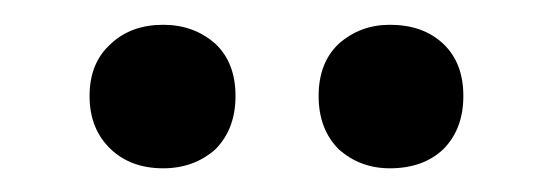

<svg xmlns="http://www.w3.org/2000/svg" viewBox="-20 -703 455 158"><path d="M300.8 -564.5Q276.4 -564.5 258.8 -580.1Q242.2 -596.7 242.2 -624Q242.2 -651.4 258.8 -667Q276.4 -682.6 300.8 -682.6Q328.1 -682.6 344.7 -667Q361.3 -651.4 361.3 -624Q361.3 -596.7 344.7 -580.1Q328.1 -564.5 300.8 -564.5ZM114.3 -564.5Q87.9 -564.5 71.3 -580.1Q53.7 -596.7 53.7 -624Q53.7 -651.4 71.3 -667Q87.9 -682.6 114.3 -682.6Q139.6 -682.6 157.2 -667Q173.8 -651.4 173.8 -624Q173.8 -596.7 157.2 -580.1Q139.6 -564.5 114.3 -564.5Z"/></svg>

Font: Kadena Space Grotesk
Style: Regular
Weight: 400
Designer: Florian Karsten
Version: Version 2.000